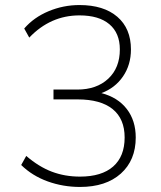

<svg xmlns="http://www.w3.org/2000/svg" viewBox="-20 -733 640 761"><path d="M297 8Q230 8 169 -14Q108 -36 64 -79L84 -115Q134 -72 185.5 -52.5Q237 -33 297 -33Q383 -33 428.5 -73Q474 -113 474 -188Q474 -262 426.5 -300.5Q379 -339 288 -339H192V-378H286Q363 -378 409 -421Q455 -464 455 -537Q455 -602 413.5 -637Q372 -672 295 -672Q180 -672 96 -584L76 -620Q114 -664 172.5 -688.5Q231 -713 295 -713Q391 -713 445 -666.5Q499 -620 499 -537Q499 -476 467.5 -430Q436 -384 382 -364Q447 -347 482.5 -301Q518 -255 518 -188Q518 -98 459 -45Q400 8 297 8Z"/></svg>

Font: Nunito Sans ExtraLight
Style: Regular
Weight: 200
Designer: Vernon Adams
Foundry: Vernon Adams
Version: Version 3.006; ttfautohint (v1.8.3)